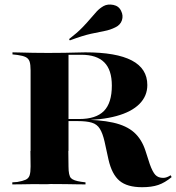

<svg xmlns="http://www.w3.org/2000/svg" viewBox="-20 -797 761 829"><path d="M112.1 -145.2V-492.7Q112.1 -518.5 107.7 -531.5Q103.2 -544.4 91.1 -550.4Q79 -556.5 55.6 -559.7L33.9 -562.1V-571Q49.2 -571 72.2 -570.2Q95.2 -569.4 123.4 -569Q151.6 -568.5 182.3 -568.5H193.5Q229 -568.5 258.1 -569Q287.1 -569.4 310.1 -570.2Q333.1 -571 348.4 -571Q482.3 -571 549.2 -535.9Q616.1 -500.8 616.1 -429.8Q616.1 -382.3 581.9 -348Q547.6 -313.7 482.7 -296Q417.7 -278.2 325.8 -278.2H200.8V-283.1H321.8Q394.4 -283.1 428.6 -317.7Q462.9 -352.4 462.9 -427.4Q462.9 -495.2 430.2 -527.8Q397.6 -560.5 331.5 -560.5H275.8V-145.2ZM593.5 11.3Q529 11.3 496 -16.5Q462.9 -44.4 448.4 -108.1L431.5 -185.5Q423.4 -221 411.3 -240.7Q399.2 -260.5 376.6 -267.3Q354 -274.2 315.3 -274.2H216.9V-280.6H319.4Q410.5 -280.6 468.1 -267.7Q525.8 -254.8 558.9 -225.4Q591.9 -196 608.1 -146L626.6 -88.7Q638.7 -54.8 650.8 -41.9Q662.9 -29 684.7 -29Q692.7 -29 700.4 -31.9Q708.1 -34.7 716.9 -40.3L721 -32.3Q691.9 -8.1 663.3 1.6Q634.7 11.3 593.5 11.3ZM181.5 -1.6Q150.8 -2.4 122.6 -2Q94.4 -1.6 71.8 -1.2Q49.2 -0.8 33.1 -0.8V-9.7L54.8 -11.3Q78.2 -15.3 90.7 -21Q103.2 -26.6 107.7 -39.5Q112.1 -52.4 112.1 -78.2L111.3 -145.2H275L275.8 -78.2Q275.8 -39.5 286.3 -28.2Q296.8 -16.9 330.6 -12.1L349.2 -9.7V-0.8Q333.9 -0.8 311.7 -1.2Q289.5 -1.6 262.9 -2Q236.3 -2.4 205.6 -2.4H197.6ZM281.5 -622.6 278.2 -628.2Q313.7 -655.6 335.5 -678.2Q357.3 -700.8 371.4 -717.7Q385.5 -734.7 398 -748Q410.5 -761.3 427.4 -771Q445.2 -780.6 469.4 -775.8Q493.5 -771 503.2 -749.2Q512.9 -729.8 506.5 -709.7Q500 -689.5 478.2 -679Q455.6 -667.7 431.9 -663.3Q408.1 -658.9 373 -651.2Q337.9 -643.5 281.5 -622.6Z"/></svg>

Font: Playfair 144pt SemiExpanded Black
Style: Regular
Weight: 900
Width: 6
Designer: Claus Eggers Sørensen
Foundry: Claus Eggers Sørensen
Version: Version 2.203